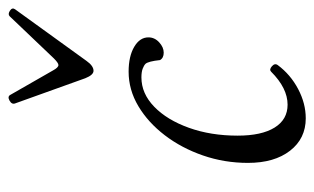

<svg xmlns="http://www.w3.org/2000/svg" viewBox="-168 -580 760 465"><g transform="rotate(-90 212.5 -347.0)"><path d="M159 13Q110 13 80.5 -25Q51 -63 51 -127Q51 -184 69 -236Q87 -288 118 -328.5Q149 -369 188.5 -392.5Q228 -416 272 -416Q309 -416 332 -402.5Q355 -389 355 -368Q355 -353 343 -342Q331 -331 318 -331Q305 -331 300 -340Q297 -368 291 -375Q287 -379 279 -382Q271 -385 258 -385Q219 -385 187 -354Q155 -323 136 -270Q117 -217 117 -152Q117 -94 136.5 -62.5Q156 -31 192 -31Q232 -31 272 -71Q277 -76 285 -69Q293 -62 288 -55Q265 -24 230 -5.5Q195 13 159 13ZM274 -501Q264 -501 256 -521L195 -691Q192 -699 202 -704.5Q212 -710 216 -702L275 -599Q282 -586 288 -586Q293 -586 304 -597L406 -704Q411 -709 419.5 -703.5Q428 -698 423 -691L298 -518Q286 -501 274 -501Z"/></g></svg>

Font: Junicode
Style: Italic
Weight: 400
Italic angle: -11°
Designer: Peter S. Baker
Version: Version 2.100; ttfautohint (v1.8.4)